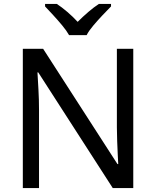

<svg xmlns="http://www.w3.org/2000/svg" viewBox="-20 -964 800 984"><path d="M663 0H558L176 -593H172Q174 -558 177 -506Q180 -454 180 -399V0H97V-714H201L582 -123H586Q585 -139 583.5 -171Q582 -203 580.5 -241Q579 -279 579 -311V-714H663ZM334 -784Q321 -807 299 -833.5Q277 -860 253 -886Q229 -912 211 -931V-944H271Q297 -927 325 -903Q353 -879 378 -852Q405 -879 433 -903Q461 -927 487 -944H549V-931Q530 -912 505.5 -886Q481 -860 458.5 -833.5Q436 -807 424 -784Z"/></svg>

Font: Noto Sans Lydian
Style: Regular
Weight: 400
Designer: Monotype Design Team
Foundry: Monotype Imaging Inc.
Version: Version 2.002; ttfautohint (v1.8.4.7-5d5b)